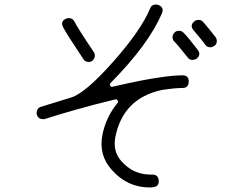

<svg xmlns="http://www.w3.org/2000/svg" viewBox="-20 -784 1040 849"><path d="M372 -510Q357 -510 349 -522Q273 -636 259 -664Q246 -689 271 -701Q277 -704 284 -704Q301 -704 309 -689Q325 -657 394 -555Q401 -545 399 -534Q397 -523 388 -515Q381 -510 372 -510ZM643 45Q543 45 475 -32Q415 -98 433 -188Q448 -265 499 -328Q504 -333 500 -340Q497 -345 492 -345Q396 -322 312 -298Q248 -280 179 -258Q176 -257 170 -257Q150 -257 143 -276Q140 -288 145 -298.5Q150 -309 162 -312Q172 -315 295 -353Q357 -372 480 -510.5Q603 -649 644 -747Q650 -764 670 -764Q673 -764 681 -762Q707 -751 696 -725Q637 -587 469 -417Q464 -412 467 -406Q470 -400 476 -400Q609 -431 681 -441H682Q746 -451 787 -451Q815 -451 814.5 -423Q814 -395 787 -395Q753 -395 695 -386Q524 -349 490 -178Q478 -114 517 -71Q568 -13 644 -12H654Q680 -12 682 14.5Q684 41 656 44Q651 45 643 45ZM831 -519Q817 -519 810 -530Q762 -590 752.5 -598.5Q743 -607 743 -619.5Q743 -632 751 -639Q758 -648 772 -648Q783 -648 791 -640Q809 -623 854 -564Q871 -543 849 -524Q839 -519 831 -519ZM910 -575Q895 -575 887 -587Q874 -606 836 -650Q818 -672 839 -689Q846 -696 858.5 -696Q871 -696 879 -686Q903 -659 933 -620Q940 -610 938.5 -598.5Q937 -587 927.5 -581Q918 -575 910 -575Z"/></svg>

Font: Shin Retro Maru Gothic Regular
Style: Regular
Weight: 400
Designer: Iose
Foundry: Typographish
Version: Version 1.002